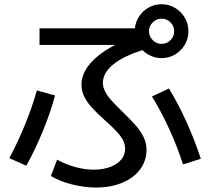

<svg xmlns="http://www.w3.org/2000/svg" viewBox="-20 -838 978 894"><path d="M216.8 -18.6 246.1 -94.7Q286.1 -72.3 330.8 -60.1Q375.5 -47.9 418 -47.9Q460 -48.3 492.9 -60.5Q525.9 -72.8 544.2 -94.7Q562.5 -116.7 562.5 -144.5Q562.5 -176.8 539.1 -206.8Q515.6 -236.8 466.8 -279.3Q429.7 -313 407.5 -337.4Q385.3 -361.8 372.3 -387.9Q359.4 -414.1 359.4 -443.4Q359.4 -494.6 399.4 -541.7Q439.5 -588.9 516.1 -628.9H164.1V-706.1H607.9Q611.3 -737.3 628.7 -762.9Q646 -788.6 673.3 -803.5Q700.7 -818.4 732.4 -818.4Q766.6 -818.4 795.2 -801.3Q823.7 -784.2 840.6 -755.4Q857.4 -726.6 857.4 -692.4Q857.4 -658.7 840.6 -629.9Q823.7 -601.1 795.2 -584.2Q766.6 -567.4 732.4 -567.4Q707 -567.4 684.1 -577.1Q661.1 -586.9 643.6 -604.5Q554.2 -576.7 506.6 -537.4Q459 -498 459 -452.1Q459 -431.2 470.2 -410.4Q481.4 -389.6 500.2 -368.9Q519 -348.1 550.8 -317.4Q591.3 -277.8 613.3 -252.4Q635.3 -227.1 648.7 -199.5Q662.1 -171.9 662.1 -140.6Q662.1 -89.4 632.3 -49.3Q602.5 -9.3 549.1 12.9Q495.6 35.2 427.7 35.2Q373 35.2 315.7 20.8Q258.3 6.3 216.8 -18.6ZM151.4 -417 236.3 -393.6Q215.8 -316.4 180.4 -229.7Q145 -143.1 102.5 -66.4L23.4 -101.6Q62.5 -174.3 97.2 -259.5Q131.8 -344.7 151.4 -417ZM687.5 -388.7 766.6 -425.8Q809.1 -356.9 848.4 -270Q887.7 -183.1 915 -98.6L832 -72.3Q807.1 -151.4 768.6 -236.1Q730 -320.8 687.5 -388.7ZM791 -692.4Q791 -716.8 773.9 -733.9Q756.8 -751 732.4 -751Q708.5 -751 691.2 -733.9Q673.8 -716.8 673.8 -692.4Q673.8 -668.5 691.2 -651.1Q708.5 -633.8 732.4 -633.8Q756.8 -633.8 773.9 -651.1Q791 -668.5 791 -692.4Z"/></svg>

Font: Pretendard JP Medium
Style: Regular
Weight: 500
Designer: Base glyphs from Inter by Rasmus Andersson; Hangeul glyphs from Noto Sans CJK(Source Han Sans) by Jang Soo-young and Kan
Foundry: Kil Hyung-jin
Version: Version 1.309